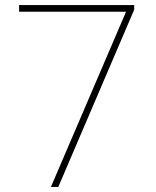

<svg xmlns="http://www.w3.org/2000/svg" viewBox="-20 -734 612 754"><path d="M180 0 475 -688H55V-714H507V-696L209 0Z"/></svg>

Font: Noto Sans Tamil Thin
Style: Regular
Weight: 100
Designer: Jelle Bosma - Monotype Design Team
Foundry: Monotype Imaging Inc.
Version: Version 2.004; ttfautohint (v1.8.4.7-5d5b)